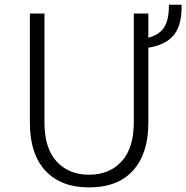

<svg xmlns="http://www.w3.org/2000/svg" viewBox="-20 -775 788 812"><path d="M106.4 -254.9V-717.8H168V-257.8Q168 -147.5 219.7 -91.8Q271.5 -36.1 356.4 -36.1Q443.4 -36.1 494.6 -92.8Q545.9 -149.4 545.9 -257.8V-717.8H607.4V-254.9Q607.4 -126 543 -54.2Q478.5 17.6 356.4 17.6Q237.3 17.6 171.9 -53.2Q106.4 -124 106.4 -254.9ZM580.1 -570.3V-610.4Q641.6 -618.2 668.5 -651.4Q695.3 -684.6 694.3 -754.9H748Q750 -660.2 707.5 -618.2Q665 -576.2 580.1 -570.3Z"/></svg>

Font: Gothic A1 Light
Style: Regular
Weight: 300
Version: Version 2.50